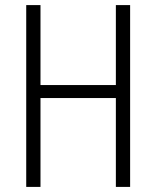

<svg xmlns="http://www.w3.org/2000/svg" viewBox="-20 -734 614 754"><path d="M491 0H435V-349H139V0H83V-714H139V-400H435V-714H491Z"/></svg>

Font: Noto Sans Ethiopic Condensed Light
Style: Regular
Weight: 300
Width: 3
Designer: Monotype Design Team
Foundry: Monotype Imaging Inc.
Version: Version 2.102; ttfautohint (v1.8.4.7-5d5b)